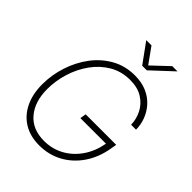

<svg xmlns="http://www.w3.org/2000/svg" viewBox="-265 -1081 1225 1225"><g transform="rotate(45 347.0 -469.0)"><path d="M314 10.3Q232.4 10.3 173.8 -25.6Q115.2 -61.5 83.7 -126.7Q52.2 -191.9 52.2 -279.3Q52.2 -364.3 78.9 -446Q105.5 -527.8 155 -593.8Q204.6 -659.7 274.4 -698.7Q344.2 -737.8 431.2 -737.8Q493.2 -737.8 539.8 -717Q586.4 -696.3 617.4 -661.6Q648.4 -627 664.3 -584.2Q680.2 -541.5 680.2 -497.6H635.7Q634.8 -546.9 612.1 -592.3Q589.4 -637.7 543.9 -666.7Q498.5 -695.8 429.7 -695.8Q352.1 -695.8 290.5 -659.7Q229 -623.5 185.5 -563.2Q142.1 -502.9 119.1 -429Q96.2 -355 96.2 -279.3Q96.2 -167 153.6 -99.4Q210.9 -31.7 315.4 -31.7Q388.7 -31.7 449.5 -64.9Q510.3 -98.1 551.8 -158.2Q593.3 -218.3 607.9 -298.8H377L383.8 -339.8H659.2L651.9 -297.9Q636.2 -206.1 588.9 -136.5Q541.5 -66.9 470.7 -28.3Q399.9 10.3 314 10.3ZM369.6 -947.8 445.3 -842.3 557.1 -947.8H604V-947.3L460.9 -814H419.4L322.8 -947.3V-947.8Z"/></g></svg>

Font: Inter Display ExtraLight
Style: Italic
Weight: 200
Italic angle: -9.39999°
Designer: Rasmus Andersson
Foundry: rsms
Version: Version 4.000;git-a52131595